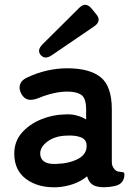

<svg xmlns="http://www.w3.org/2000/svg" viewBox="-20 -780 574 807"><path d="M219 7Q141 10 90.5 -27Q40 -64 40 -134Q40 -185 71 -221Q102 -257 151 -277.5Q200 -298 252 -299Q278 -301 301 -295Q324 -289 342 -278V-320Q342 -367 322 -381Q302 -395 263 -395Q235 -395 204.5 -388Q174 -381 145 -369Q119 -358 100.5 -361Q82 -364 70 -385Q58 -406 64.5 -425.5Q71 -445 98 -456Q134 -473 176.5 -483Q219 -493 263 -493Q356 -493 403 -455.5Q450 -418 450 -320V-99Q450 -89 452.5 -83Q455 -77 457 -74Q466 -61 476.5 -59Q487 -57 495 -56.5Q503 -56 503 -47Q503 -29 493.5 -16Q484 -3 462 2Q439 7 417 7Q386 7 369.5 -3.5Q353 -14 346 -39Q321 -18 288 -6.5Q255 5 219 7ZM217 -91Q273 -93 309.5 -113Q346 -133 344 -170Q343 -194 319.5 -203Q296 -212 261 -210Q212 -209 180 -185.5Q148 -162 149 -133Q151 -88 217 -91ZM198 -548Q169 -528 151 -549Q134 -569 159 -594L313 -747Q340 -774 365 -744L383 -722Q409 -693 377 -670Z"/></svg>

Font: Zen Maru Gothic
Style: Bold
Weight: 700
Designer: Yoshimichi Ohira
Foundry: Positype
Version: Version 1.001